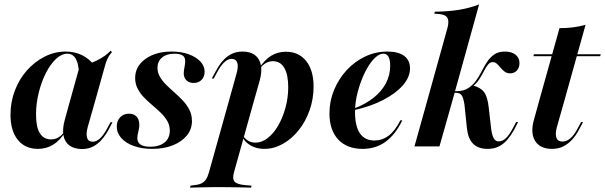

<svg xmlns="http://www.w3.org/2000/svg" viewBox="-20 -661 2733 867"><path d="M151.6 11.3Q93.5 11.3 60.5 -29.4Q27.4 -70.2 27.4 -142.7Q27.4 -200.8 47.2 -252.4Q66.9 -304 101.6 -343.1Q136.3 -382.3 181.5 -405.2Q226.6 -428.2 276.6 -428.2Q316.9 -428.2 350 -412.1Q383.1 -396 408.1 -363.7L336.3 -328.2Q335.5 -372.6 322.2 -395.6Q308.9 -418.5 283.9 -418.5Q258.1 -418.5 232.7 -394.8Q207.3 -371 187.1 -331Q166.9 -291.1 154.8 -242.3Q142.7 -193.5 142.7 -143.5Q142.7 -87.1 160.1 -59.3Q177.4 -31.5 210.5 -31.5Q228.2 -31.5 243.5 -40.3Q258.9 -49.2 271 -66.9L273.4 -63.7Q250.8 -26.6 220.2 -7.7Q189.5 11.3 151.6 11.3ZM296.8 -208.1 339.5 -361.3Q385.5 -371.8 421.4 -389.9Q457.3 -408.1 479.8 -432.3L485.5 -425Q478.2 -417.7 473 -409.3Q467.7 -400.8 462.9 -389.9Q458.1 -379 454 -363.7L410.5 -208.1ZM375.8 -86.3Q367.7 -55.6 373.4 -38.3Q379 -21 398.4 -21Q415.3 -21 431.5 -35.9Q447.6 -50.8 463.7 -80.6L479 -108.9H487.9L470.2 -75Q456.5 -50 439.1 -30.2Q421.8 -10.5 400 0.8Q378.2 12.1 349.2 12.1Q314.5 11.3 293.1 -4.4Q271.8 -20.2 266.5 -50Q261.3 -79.8 272.6 -120.2L296.8 -208.1H410.5Z M667.7 11.3Q621 11.3 584.7 -1.6Q548.4 -14.5 527.8 -37.5Q507.3 -60.5 507.3 -89.5Q507.3 -115.3 522.6 -131.5Q537.9 -147.6 562.1 -147.6Q583.9 -147.6 596 -135.5Q608.1 -123.4 608.9 -100.8Q609.7 -85.5 604.8 -67.3Q600 -49.2 600 -36.3Q600.8 -16.9 615.3 -7.7Q629.8 1.6 658.1 1.6Q699.2 1.6 723 -17.7Q746.8 -37.1 746.8 -71Q746.8 -95.2 735.5 -114.5Q724.2 -133.9 706.5 -151.2Q688.7 -168.5 668.5 -185.5Q648.4 -202.4 630.6 -220.6Q612.9 -238.7 601.6 -260.5Q590.3 -282.3 590.3 -308.9Q590.3 -361.3 636.7 -394.8Q683.1 -428.2 755.6 -428.2Q798.4 -428.2 831.9 -416.1Q865.3 -404 884.7 -383.5Q904 -362.9 904 -337.1Q904 -314.5 890.3 -300.4Q876.6 -286.3 854.8 -286.3Q834.7 -286.3 822.6 -297.6Q810.5 -308.9 809.7 -328.2Q809.7 -341.9 813.3 -358.9Q816.9 -375.8 816.1 -386.3Q816.1 -403.2 804 -410.9Q791.9 -418.5 766.9 -418.5Q732.3 -418.5 711.7 -401.2Q691.1 -383.9 691.1 -354.8Q691.1 -333.1 702.4 -313.7Q713.7 -294.4 731.5 -277Q749.2 -259.7 769 -242.3Q788.7 -225 806.5 -206Q824.2 -187.1 835.5 -164.5Q846.8 -141.9 846.8 -114.5Q846.8 -77.4 823.8 -49.2Q800.8 -21 760.5 -4.8Q720.2 11.3 667.7 11.3Z M1271 -427.4Q1329 -427.4 1362.5 -385.5Q1396 -343.5 1396 -270.2Q1396 -214.5 1378.2 -163.7Q1360.5 -112.9 1329 -73.4Q1297.6 -33.9 1257.3 -11.3Q1216.9 11.3 1173.4 11.3Q1140.3 11.3 1114.1 -2.8Q1087.9 -16.9 1075 -41.1L1077.4 -48.4Q1086.3 -33.9 1100.8 -25.4Q1115.3 -16.9 1133.9 -16.9Q1162.1 -16.9 1188.7 -37.5Q1215.3 -58.1 1235.9 -93.5Q1256.5 -129 1269 -174.2Q1281.5 -219.4 1281.5 -267.7Q1281.5 -324.2 1263.7 -354.4Q1246 -384.7 1212.1 -384.7Q1195.2 -384.7 1179.8 -375.8Q1164.5 -366.9 1152.4 -349.2L1150 -352.4Q1174.2 -390.3 1204 -408.9Q1233.9 -427.4 1271 -427.4ZM1014.5 -208.1 1048.4 -329.8Q1057.3 -361.3 1051.2 -378.2Q1045.2 -395.2 1025.8 -395.2Q1009.7 -395.2 993.1 -380.2Q976.6 -365.3 960.5 -334.7L945.2 -306.5H936.3L954.8 -340.3Q968.5 -366.1 985.5 -385.9Q1002.4 -405.6 1024.6 -416.9Q1046.8 -428.2 1075 -428.2Q1110.5 -428.2 1131.5 -412.1Q1152.4 -396 1158.1 -366.5Q1163.7 -337.1 1152.4 -296L1127.4 -208.1ZM961.3 183.9Q941.9 183.9 923.8 184.3Q905.6 184.7 885.1 185.1Q864.5 185.5 837.9 186.3L840.3 177.4L856.5 175Q876.6 173.4 889.1 167.3Q901.6 161.3 909.7 149.6Q917.7 137.9 923.4 117.7L1014.5 -208.1H1127.4L1037.1 115.3Q1028.2 146 1039.1 158.9Q1050 171.8 1087.9 175L1116.1 177.4L1113.7 186.3Q1091.9 185.5 1066.5 185.1Q1041.1 184.7 1014.5 184.3Q987.9 183.9 958.9 183.9H961.3Z M1617.7 11.3Q1546.8 11.3 1507.3 -31Q1467.7 -73.4 1467.7 -149.2Q1467.7 -204.8 1488.7 -255.2Q1509.7 -305.6 1546 -344.8Q1582.3 -383.9 1629.4 -406Q1676.6 -428.2 1729.8 -428.2Q1779 -428.2 1805.2 -408.5Q1831.5 -388.7 1831.5 -352.4Q1831.5 -312.9 1799.6 -276.2Q1767.7 -239.5 1711.3 -210.1Q1654.8 -180.6 1579 -163.7V-171Q1631.5 -191.1 1667.7 -220.2Q1704 -249.2 1723 -285.9Q1741.9 -322.6 1741.9 -363.7Q1741.9 -391.1 1734.3 -404.8Q1726.6 -418.5 1712.1 -418.5Q1690.3 -418.5 1667.7 -394.4Q1645.2 -370.2 1626.2 -330.6Q1607.3 -291.1 1595.2 -245.2Q1583.1 -199.2 1583.1 -156.5Q1583.1 -91.1 1605.2 -58.9Q1627.4 -26.6 1670.2 -26.6Q1706.5 -26.6 1735.5 -48.8Q1764.5 -71 1787.9 -117.7H1796.8Q1766.1 -54 1721.8 -21.4Q1677.4 11.3 1617.7 11.3Z M2182.3 11.3Q2140.3 11.3 2117.3 -10.9Q2094.4 -33.1 2088.7 -79L2077.4 -187.9Q2072.6 -220.2 2064.5 -231Q2056.5 -241.9 2038.7 -241.9H2015.3L2016.9 -249.2H2039.5Q2072.6 -249.2 2093.5 -262.5Q2114.5 -275.8 2129 -296Q2143.5 -316.1 2154.8 -338.7Q2166.1 -361.3 2179.4 -381.5Q2192.7 -401.6 2211.7 -414.9Q2230.6 -428.2 2259.7 -428.2Q2290.3 -428.2 2308.1 -414.1Q2325.8 -400 2325.8 -375.8Q2325.8 -355.6 2314.1 -342.7Q2302.4 -329.8 2283.9 -329.8Q2269.4 -329.8 2258.9 -337.5Q2248.4 -345.2 2240.3 -355.2Q2232.3 -365.3 2223.8 -373Q2215.3 -380.6 2204.8 -380.6Q2192.7 -380.6 2183.5 -369Q2174.2 -357.3 2165.3 -339.9Q2156.5 -322.6 2144.8 -304Q2133.1 -285.5 2115.3 -271.8L2116.1 -275Q2151.6 -265.3 2166.9 -243.5Q2182.3 -221.8 2187.1 -173.4L2198.4 -75.8Q2202.4 -48.4 2210.1 -35.5Q2217.7 -22.6 2232.3 -22.6Q2249.2 -22.6 2264.5 -37.1Q2279.8 -51.6 2296 -82.3L2310.5 -109.7H2319.4L2300.8 -73.4Q2287.1 -49.2 2270.6 -29.8Q2254 -10.5 2232.3 0.4Q2210.5 11.3 2182.3 11.3ZM1909.7 -208.1 1997.6 -524.2Q2006.5 -553.2 2004 -569.4Q2001.6 -585.5 1987.1 -591.9Q1972.6 -598.4 1941.1 -599.2L1943.5 -608.1Q2005.6 -608.9 2054 -616.9Q2102.4 -625 2143.5 -641.1L2023.4 -208.1ZM1851.6 0 1909.7 -208.1H2023.4L1964.5 0Z M2415.3 -208.1 2506.5 -533.9Q2539.5 -533.9 2568.1 -537.5Q2596.8 -541.1 2624.2 -549.2L2529 -208.1ZM2388.7 -407.3 2391.1 -416.1H2692.7L2690.3 -407.3ZM2472.6 11.3Q2418.5 11.3 2396.4 -24.6Q2374.2 -60.5 2391.1 -120.2L2415.3 -208.1H2529L2494.4 -86.3Q2486.3 -54.8 2492.7 -38.3Q2499.2 -21.8 2520.2 -21.8Q2538.7 -21.8 2556 -36.7Q2573.4 -51.6 2589.5 -83.1L2604 -109.7H2612.9L2593.5 -73.4Q2580.6 -49.2 2563.3 -30.2Q2546 -11.3 2523.8 0Q2501.6 11.3 2472.6 11.3Z"/></svg>

Font: Playfair 144pt
Style: Bold Italic
Weight: 700
Italic angle: -15.6°
Designer: Claus Eggers Sørensen
Foundry: Claus Eggers Sørensen
Version: Version 2.203